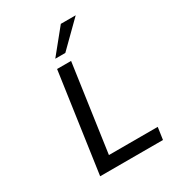

<svg xmlns="http://www.w3.org/2000/svg" viewBox="-222 -1080 1097 1206"><g transform="rotate(-30 326.5 -476.5)"><path d="M600.1 0 612.8 -87.9H258.8L348.6 -718.8H247.1L144.5 0ZM342.3 -780.3 517.1 -952.6H409.2L269.5 -780.3Z"/></g></svg>

Font: Winston
Style: Italic
Weight: 400
Italic angle: -8.13011°
Designer: Vernon Adams, Kim Jin-seong, David Berlow, Cristiano Sobral
Foundry: The Winston Project Authors
Version: Version 3.004